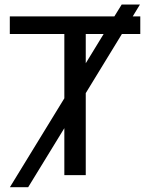

<svg xmlns="http://www.w3.org/2000/svg" viewBox="-20 -759 651 832"><path d="M258.8 -203.6 102.1 52.2H22.9L258.8 -333V-611.8H22.5V-688H475.6L507.3 -739.3H586.4L555.2 -688H587.9V-611.8H508.3L351.6 -355.5V0H258.8ZM351.6 -611.8V-484.9L429.2 -611.8Z"/></svg>

Font: Arimo
Style: Regular
Weight: 400
Designer: Steve Matteson
Foundry: Monotype Imaging Inc.
Version: Version 1.33